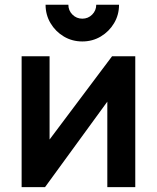

<svg xmlns="http://www.w3.org/2000/svg" viewBox="-20 -772 648 792"><path d="M442.3 -540H538V0H422.7V-352.7L165.7 0H69.2V-540H184.5V-196.5ZM319.5 -601Q277.6 -601 243.2 -621.5Q208.9 -642 188.5 -676.3Q168 -710.6 168 -752.5H262Q262 -728.7 278.8 -711.8Q295.7 -695 319.5 -695Q343.5 -695 360.2 -711.8Q377 -728.7 377 -752.5H471Q471 -710.6 450.5 -676.3Q430.1 -642 395.8 -621.5Q361.4 -601 319.5 -601Z"/></svg>

Font: Manrope Variable Light
Style: Regular
Weight: 200
Designer: Mikhail Sharanda
Foundry: Mikhail Sharanda
Version: Version 4.505